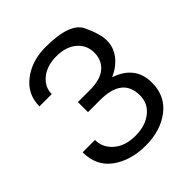

<svg xmlns="http://www.w3.org/2000/svg" viewBox="-199 -854 998 998"><g transform="rotate(-45 300.0 -355.5)"><path d="M463.9 -196.3Q463.9 -325.2 300.3 -325.2H210.9V-399.4H300.3Q377.9 -399.9 415.5 -432.9Q453.1 -465.8 453.1 -521Q453.1 -576.2 411.6 -611.6Q370.1 -647 300.3 -647Q230.5 -647 187.3 -611.8Q144 -576.7 144 -524.9H53.7Q53.7 -613.8 123.8 -667.2Q193.8 -720.7 293.5 -720.7Q471.7 -720.7 507.8 -644.5Q543.9 -568.4 543.9 -518.6Q543.9 -468.8 512.7 -428.5Q481.4 -388.2 427.7 -364.7Q554.7 -322.3 554.7 -198.2Q554.7 -100.6 482.2 -45.2Q409.7 10.3 300.3 10.3Q190.9 10.3 117.2 -43Q43.5 -96.2 43.5 -197.3H134.3Q134.3 -140.6 179.2 -102.1Q224.1 -63.5 297.9 -63.5Q371.6 -63.5 417.7 -100.1Q463.9 -136.7 463.9 -196.3Z"/></g></svg>

Font: RobotoMono-Regular
Style: Regular
Weight: 400
Designer: Google
Version: Version 2.000985; 2015; ttfautohint (v1.3)